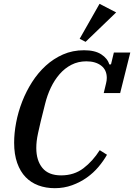

<svg xmlns="http://www.w3.org/2000/svg" viewBox="-20 -973 702 1005"><path d="M267 12Q220 12 181 -2.5Q142 -17 114 -46Q86 -75 70 -120Q54 -165 54 -226Q54 -276 64.5 -331.5Q75 -387 96 -441Q117 -495 148 -543.5Q179 -592 219.5 -629Q260 -666 310 -688Q360 -710 420 -710Q477 -710 510 -688.5Q543 -667 552 -636H561L576 -698H662L609 -486H523L535 -536Q537 -544 538 -551Q539 -558 539 -565Q539 -607 509.5 -629.5Q480 -652 432 -652Q389 -652 354 -634Q319 -616 292 -585Q265 -554 246 -514Q227 -474 216 -429Q202 -375 193.5 -339Q185 -303 179.5 -277.5Q174 -252 172 -234Q170 -216 170 -198Q170 -133 202 -94Q234 -55 300 -55Q368 -55 417 -92.5Q466 -130 502 -187L540 -163Q522 -131 495.5 -99.5Q469 -68 434.5 -43.5Q400 -19 357.5 -3.5Q315 12 267 12ZM397 -770 501 -953 588 -908 428 -754Z"/></svg>

Font: IBM Plex Serif Medium
Style: Italic
Weight: 500
Italic angle: -14°
Designer: Mike Abbink, Paul van der Laan, Pieter van Rosmalen
Foundry: Bold Monday
Version: Version 2.5